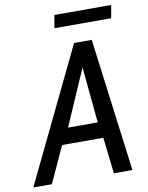

<svg xmlns="http://www.w3.org/2000/svg" viewBox="-131 -927 765 994"><g transform="rotate(-10 251.0 -430.0)"><path d="M-37.5 0 300 -700H393L483.5 0H386L363 -198.5L350 -266L317 -613L339.5 -609.5L190 -266.5L150.5 -197.5L60 0ZM111 -190.5 157.5 -274H384.5L399.5 -190.5ZM213 -793 225 -860.5H523.5L511.5 -793Z"/></g></svg>

Font: Cabin
Style: Italic
Weight: 400
Width: 4
Italic angle: -10°
Designer: Pablo Impallari
Foundry: Pablo Impallari. http://www.impallari.com Igino Marini. http://www.ikern.com
Version: Version 3.001